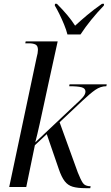

<svg xmlns="http://www.w3.org/2000/svg" viewBox="-20 -976 577 1002"><path d="M426 6Q385 6 359.5 -1.5Q334 -9 317.5 -30.5Q301 -52 287 -93L224 -276L162 -218L117 0H28L171 -675Q178 -700 178 -716Q178 -737 165.5 -743.5Q153 -750 131 -750H112L114 -760H281L231 -532Q222 -491 210.5 -437Q199 -383 187 -329Q175 -275 164 -233L370 -427Q398 -452 412 -468Q426 -484 426 -498Q426 -515 406 -520.5Q386 -526 341 -526L343 -536H537L535 -526Q505 -526 477.5 -507Q450 -488 410 -450L291 -338L386 -76Q401 -38 412.5 -21Q424 -4 453 -4L451 6ZM332 -796Q326 -820 314.5 -848Q303 -876 290 -902.5Q277 -929 266 -947L267 -956H277Q308 -925 331 -897.5Q354 -870 372 -842Q399 -867 434 -896.5Q469 -926 512 -956H523L522 -947Q450 -872 400 -796Z"/></svg>

Font: Noto Serif Display Condensed
Style: Italic
Weight: 400
Width: 3
Italic angle: -12°
Designer: Monotype Design Team
Foundry: Monotype Imaging Inc.
Version: Version 2.009